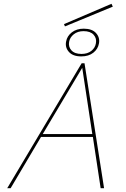

<svg xmlns="http://www.w3.org/2000/svg" viewBox="-20 -991 665 1011"><path d="M574 -956 322 -852 317 -864 567 -971ZM328 -772Q333 -801 358 -820.5Q383 -840 421 -840Q465 -840 486 -816.5Q507 -793 501 -762Q496 -733 471.5 -713.5Q447 -694 408 -694Q364 -694 343 -717.5Q322 -741 328 -772ZM485 -763Q490 -789 473 -808Q456 -827 420 -827Q389 -827 368.5 -810.5Q348 -794 344 -771Q339 -745 356 -726Q373 -707 409 -707Q441 -707 461 -723Q481 -739 485 -763ZM410 -658H425L528 0H510L469 -270H196L36 0H18ZM205 -285H466L413 -634Z"/></svg>

Font: EauTestInfant Thin
Style: Italic
Weight: 250
Italic angle: -12°
Designer: Christian Thalmann (Catharsis Fonts)
Version: Version 0.001;PS 000.001;hotconv 1.0.88;makeotf.lib2.5.64775